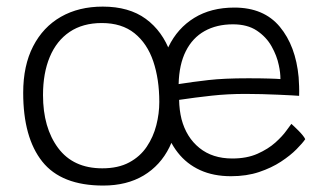

<svg xmlns="http://www.w3.org/2000/svg" viewBox="-20 -558 998 596"><path d="M300.5 18Q170.5 18 111.2 -56.5Q52 -131 52 -270Q52 -354.5 82.8 -414.2Q113.5 -474 169 -505.8Q224.5 -537.5 299 -537.5Q380.5 -537.5 432.5 -499.5Q484.5 -461.5 509.2 -393.5Q534 -325.5 534 -234.5Q534 -158 506 -101.2Q478 -44.5 425.8 -13.2Q373.5 18 300.5 18ZM297.5 -35.5Q347 -35.5 381 -53.8Q415 -72 435.5 -102.5Q456 -133 465.2 -169.2Q474.5 -205.5 474.5 -241.5Q474.5 -312 455.8 -367.5Q437 -423 397.5 -454.8Q358 -486.5 296 -486.5Q237 -486.5 196.2 -459Q155.5 -431.5 134.5 -381.2Q113.5 -331 113.5 -263Q113.5 -161.5 160.5 -98.5Q207.5 -35.5 297.5 -35.5ZM927.5 -126Q919.5 -114 900.5 -94.8Q881.5 -75.5 852.2 -56.2Q823 -37 784.2 -24Q745.5 -11 697 -11Q642.5 -11 601 -30Q559.5 -49 531.8 -84.5Q504 -120 489.8 -169.2Q475.5 -218.5 475.5 -279Q475.5 -355.5 503.2 -413Q531 -470.5 583 -502.5Q635 -534.5 707.5 -534.5Q799 -534.5 848.5 -475Q898 -415.5 907 -318.5Q908 -304.5 908.5 -290Q909 -275.5 908.5 -260.5Q903 -261 885.5 -262Q868 -263 843.8 -264Q819.5 -265 792.8 -265.8Q766 -266.5 742 -266.5Q687 -266.5 636.8 -261Q586.5 -255.5 536 -248Q536.5 -216.5 543.5 -188Q558.5 -131.5 599 -98.8Q639.5 -66 701 -66Q746.5 -66 779.5 -80.8Q812.5 -95.5 834.8 -115.5Q857 -135.5 869 -152.5Q881 -169.5 884.5 -173.5Q887.5 -171 893.5 -165.2Q899.5 -159.5 906.5 -152.5Q913.5 -145.5 919.2 -138.5Q925 -131.5 927.5 -126ZM534.5 -297Q579 -304 627.2 -309.5Q675.5 -315 750.5 -315Q789 -315 814.5 -314.2Q840 -313.5 850.5 -312.5Q850.5 -333 845.5 -355.5Q839.5 -385 823 -414.2Q806.5 -443.5 777.2 -463Q748 -482.5 703 -482.5Q652.5 -482.5 615 -461.5Q577.5 -440.5 556.8 -399.2Q536 -358 534.5 -297Z"/></svg>

Font: Grandstander Thin ExtraLight
Style: Regular
Weight: 250
Version: Version 1.200